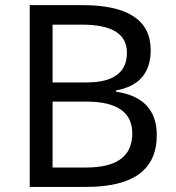

<svg xmlns="http://www.w3.org/2000/svg" viewBox="-20 -734 690 754"><path d="M96.7 0V-713.9H302.7Q571.8 -713.9 571.8 -537.1Q571.8 -403.3 435.5 -378.9V-374Q595.7 -350.6 595.7 -203.1Q595.7 0 318.8 0ZM186.5 -76.2H318.8Q499.5 -76.2 499.5 -210Q499.5 -335 318.8 -335H186.5ZM186.5 -410.2H318.8Q478.5 -410.2 478.5 -526.9Q478.5 -637.2 302.7 -637.2H186.5Z"/></svg>

Font: Nokora
Style: Regular
Weight: 400
Designer: Danh Hong
Foundry: Danh Hong
Version: Version 9.000